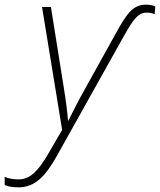

<svg xmlns="http://www.w3.org/2000/svg" viewBox="-130 -560 685 822"><path d="M-50 242C19 242 64 195 112 110L400 -405C443 -481 462 -506 499 -506C511 -506 524 -503 532 -499L535 -532C526 -537 511 -540 496 -540C441 -540 415 -506 368 -421L236 -183C204 -127 178 -74 163 -44H161C159 -77 152 -130 142 -192L88 -530H50L136 -4L78 96C34 172 -1 208 -50 208C-76 208 -94 204 -110 197V232C-94 239 -77 242 -50 242Z"/></svg>

Font: Noto Sans ExtraLight
Style: Italic
Weight: 200
Italic angle: -12°
Designer: Monotype Design Team
Foundry: Monotype Imaging Inc.
Version: Version 2.013